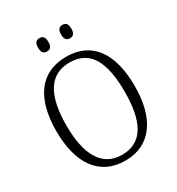

<svg xmlns="http://www.w3.org/2000/svg" viewBox="-212 -1037 1086 1179"><g transform="rotate(-30 331.0 -448.0)"><path d="M410 -811C432 -811 447 -823 447 -858C447 -895 432 -906 410 -906C389 -906 374 -895 374 -858C374 -823 389 -811 410 -811ZM248 -811C269 -811 284 -823 284 -858C284 -895 269 -906 248 -906C226 -906 211 -895 211 -858C211 -823 226 -811 248 -811ZM331 10C514 10 608 -134 608 -358C608 -588 517 -725 332 -725C145 -725 52 -586 52 -359C52 -134 144 10 331 10ZM331 -31C187 -31 123 -154 123 -358C123 -564 186 -684 332 -684C482 -684 537 -564 537 -358C537 -153 478 -31 331 -31Z"/></g></svg>

Font: Noto Serif Khmer SemiCondensed Light
Style: Regular
Weight: 300
Width: 4
Designer: Danh Hong and the Monotype Design Team
Foundry: Monotype Imaging Inc.
Version: Version 2.004